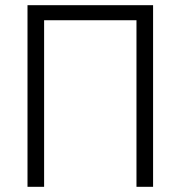

<svg xmlns="http://www.w3.org/2000/svg" viewBox="-20 -720 696 740"><path d="M86 0V-700H570V0H506V-642H150V0Z"/></svg>

Font: Space Grotesk Light
Style: Regular
Weight: 300
Designer: Florian Karsten
Foundry: Florian Karsten
Version: Version 2.000